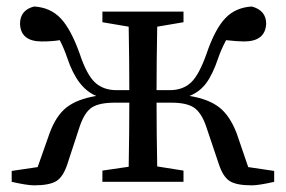

<svg xmlns="http://www.w3.org/2000/svg" viewBox="-20 -554 870 585"><path d="M736.3 -44.9 815.4 -33.2V0Q768.6 10.7 747.1 10.7Q700.2 10.7 679.7 -2.4Q659.2 -15.6 646.5 -54.7L607.4 -170.9Q592.8 -211.9 570.3 -226.6Q547.9 -241.2 502 -241.2H457Q457 -154.3 459 -46.9L539.1 -34.2V0H292V-34.2L372.1 -45.9Q374 -153.3 374 -241.2H330.1Q283.2 -241.2 260.7 -227.1Q238.3 -212.9 223.6 -170.9L185.5 -54.7Q172.9 -15.6 151.9 -2.4Q130.9 10.7 84 10.7Q62.5 10.7 15.6 0V-33.2L94.7 -44.9L130.9 -147.5Q150.4 -201.2 182.6 -226.6Q214.8 -252 273.4 -261.7Q215.8 -285.2 185.5 -376Q174.8 -407.2 162.1 -431.6Q138.7 -427.7 107.4 -427.7Q43 -427.7 41 -481.4Q41 -523.4 84 -534.2Q133.8 -531.2 165 -498Q196.3 -464.8 222.7 -390.6Q244.1 -326.2 269.5 -302.7Q294.9 -279.3 335 -279.3H374Q374 -365.2 372.1 -472.7L292 -486.3V-518.6H539.1V-486.3L459 -472.7Q457 -363.3 457 -279.3H497.1Q537.1 -279.3 562 -302.7Q586.9 -326.2 609.4 -390.6Q634.8 -464.8 666 -498Q697.3 -531.2 747.1 -534.2Q791 -522.5 791 -481.4Q788.1 -427.7 723.6 -427.7Q704.1 -427.7 668.9 -431.6Q653.3 -402.3 644.5 -376Q627.9 -327.1 608.4 -300.8Q588.9 -274.4 557.6 -261.7Q616.2 -252 648.4 -226.6Q680.7 -201.2 701.2 -147.5Z"/></svg>

Font: GenYoMin TW TTF Medium
Style: Regular
Weight: 500
Version: Version 1.300